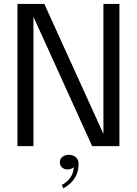

<svg xmlns="http://www.w3.org/2000/svg" viewBox="-20 -758 710 996"><path d="M153.5 0H70.5V-737.5H210L523 -49L516.5 -45V-737.5H599.5V0H458L146 -687.5L153.5 -691ZM331 121Q313.5 121 302 110.8Q290.5 100.5 290.5 84Q290.5 65 305 55Q319.5 45 338 45Q350 45 361.2 49.8Q372.5 54.5 380 65Q387.5 75.5 387.5 93.5Q387.5 127 375.2 151.8Q363 176.5 345 193Q327 209.5 308.5 219L300.5 201.5Q314.5 195 328.8 182Q343 169 352.5 150.2Q362 131.5 362 108.5Q359.5 113.5 350.2 117.2Q341 121 331 121Z"/></svg>

Font: Epilogue
Style: Regular
Weight: 400
Designer: Tyler Finck
Foundry: Etcetera Type Co
Version: Version 2.112